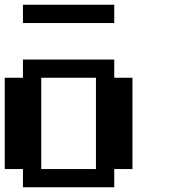

<svg xmlns="http://www.w3.org/2000/svg" viewBox="-20 -789 732 809"><path d="M384.3 -76.7V-461.4H153.8V-76.7ZM76.7 0V-76.7H0V-461.4H76.7V-538.1H461.4V-461.4H538.1V-76.7H461.4V0ZM76.7 -691.9V-769H461.4V-691.9Z"/></svg>

Font: Good Old DOS
Style: Regular
Weight: 400
Designer: Vasily Draigo
Foundry: Vasily Draigo
Version: 1.0